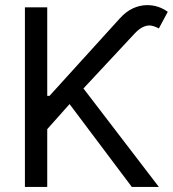

<svg xmlns="http://www.w3.org/2000/svg" viewBox="-20 -736 681 756"><path d="M78.1 -707H166V-358.4H174.8L453.1 -665Q476.1 -690.4 503.4 -703.1Q530.8 -715.8 559.6 -715.8Q604 -715.8 640.6 -689.5L605.5 -624Q583.5 -635.7 568.4 -635.7Q539.1 -635.7 508.8 -602.5L308.6 -387.7L605.5 0H499L253.9 -326.2L166 -227.5V0H78.1Z"/></svg>

Font: Pretendard
Style: Regular
Weight: 400
Designer: Base glyphs from Inter by Rasmus Andersson; Hangeul glyphs from Noto Sans CJK(Source Han Sans) by Jang Soo-young and Kan
Foundry: Kil Hyung-jin
Version: Version 1.309